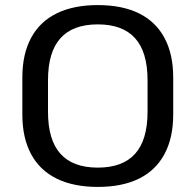

<svg xmlns="http://www.w3.org/2000/svg" viewBox="-20 -728 770 756"><path d="M365 8Q270 8 203.5 -24.5Q137 -57 102.5 -121Q68 -185 68 -277V-423Q68 -515 102.5 -579Q137 -643 203.5 -675.5Q270 -708 365 -708Q461 -708 527 -675.5Q593 -643 627.5 -579Q662 -515 662 -423V-277Q662 -185 627.5 -121Q593 -57 527 -24.5Q461 8 365 8ZM365 -68Q463 -68 512 -122.5Q561 -177 561 -288V-412Q561 -523 512 -577.5Q463 -632 365 -632Q267 -632 218 -577.5Q169 -523 169 -412V-288Q169 -177 218 -122.5Q267 -68 365 -68Z"/></svg>

Font: Pathway Extreme 28pt Medium
Style: Regular
Weight: 500
Designer: Eduardo Rodriguez Tunni
Foundry: Eduardo Rodriguez Tunni
Version: Version 1.001;gftools[0.9.26]